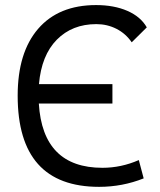

<svg xmlns="http://www.w3.org/2000/svg" viewBox="-20 -723 626 753"><path d="M368.7 9.8Q49.3 9.8 49.3 -347.7Q49.3 -517.1 129.6 -610.1Q210 -703.1 356.9 -703.1Q427.2 -703.1 479.5 -680.4Q531.7 -657.7 555.7 -615.7L496.6 -557.1Q473.1 -591.3 436.8 -609.9Q400.4 -628.4 357.9 -628.4Q263.2 -628.4 202.9 -567.4Q142.6 -506.3 132.8 -393.1H420.9V-316.9H132.3Q147.5 -64.9 381.8 -64.9Q455.1 -64.9 524.4 -95.2L543.5 -23.4Q460 9.8 368.7 9.8Z"/></svg>

Font: Cascadia Mono NF SemiLight
Style: Regular
Weight: 350
Monospace: yes
Designer: Aaron Bell
Foundry: Saja Typeworks
Version: Version 2404.023; ttfautohint (v1.8.4)